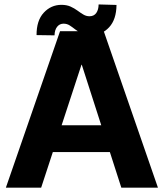

<svg xmlns="http://www.w3.org/2000/svg" viewBox="-20 -862 752 882"><path d="M7 0 255.9 -718.8H456.6L705.5 0H537.3L355.7 -564.6H354.3L169.1 0ZM163.3 -163.5V-286.7H548V-163.5ZM230.5 -699.6 147.9 -700.8Q147.7 -767.7 180.9 -803.6Q214.2 -839.6 261.9 -839.8Q286.3 -839.8 304.1 -831.8Q321.8 -823.8 335.8 -813.4Q349.9 -803 363 -795.2Q376.1 -787.3 391 -787.3Q411.6 -787.3 422.2 -802.3Q432.8 -817.4 433 -841.6L515.2 -839.3Q514.5 -772.6 481.4 -736.8Q448.4 -701.1 400.6 -700.8Q374.4 -700.5 356.8 -708.3Q339.2 -716.2 326 -726.6Q312.8 -737 300.2 -745.2Q287.7 -753.3 271.5 -753.3Q253.3 -753 242.2 -738.7Q231.1 -724.4 230.5 -699.6Z"/></svg>

Font: Inter Display V
Style: Regular
Weight: 400
Designer: Rasmus Andersson
Foundry: rsms
Version: Version 3.015;git-src